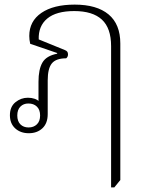

<svg xmlns="http://www.w3.org/2000/svg" viewBox="-20 -573 643 833"><path d="M462 240V-373Q462 -451 422 -488Q382 -525 302 -525Q224 -525 185 -492.5Q146 -460 148 -402L261 -356Q269 -353 272 -348.5Q275 -344 275 -337Q275 -326 267 -320Q223 -320 205 -298Q187 -276 187 -224V-78Q187 -38 164 -16.5Q141 5 105 5Q69 5 46 -16Q23 -37 23 -73Q23 -110 47 -129.5Q71 -149 101 -149Q117 -149 130 -144.5Q143 -140 149 -133L147 -131V-218Q147 -272 164 -301.5Q181 -331 228 -340V-343L111 -383Q109 -392 108 -400.5Q107 -409 107 -417Q107 -481 159.5 -517Q212 -553 304 -553Q400 -553 451 -510.5Q502 -468 502 -384V208L476 240ZM104 -20Q126 -20 140 -33.5Q154 -47 154 -72Q154 -97 140 -110.5Q126 -124 103 -124Q82 -124 68.5 -110.5Q55 -97 55 -72Q55 -47 68.5 -33.5Q82 -20 104 -20Z"/></svg>

Font: Noto Serif Thai ExtraLight
Style: Regular
Weight: 250
Version: Version 2.001